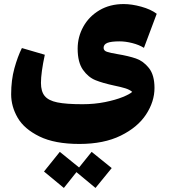

<svg xmlns="http://www.w3.org/2000/svg" viewBox="-20 -584 838 947"><path d="M560 -317Q614 -308 650.5 -295.5Q687 -283 714.5 -248.5Q742 -214 742 -150Q742 -83 700.5 -19.5Q659 44 575.5 85Q492 126 372 126Q250 126 174.5 89Q99 52 67 -3.5Q35 -59 35 -119Q35 -189 51 -247Q67 -305 88 -347L201 -314Q182 -225 182 -175Q182 -133 200.5 -110.5Q219 -88 262.5 -79Q306 -70 387 -70Q446 -70 498 -80.5Q550 -91 585.5 -105.5Q621 -120 632 -131Q619 -142 598 -148.5Q577 -155 543 -162Q487 -174 451 -188.5Q415 -203 389 -240Q363 -277 363 -344Q363 -402 391 -452.5Q419 -503 470.5 -533.5Q522 -564 590 -564Q630 -564 677 -551Q724 -538 753 -516L690 -348Q666 -363 632.5 -371.5Q599 -380 570 -380Q528 -380 509.5 -372.5Q491 -365 491 -348Q491 -334 507.5 -328.5Q524 -323 560 -317ZM451 343 357 265 295 343 197 262 275 165 370 242 432 165 531 245Z"/></svg>

Font: FiraGO Heavy
Style: Italic
Weight: 900
Italic angle: -8°
Designer: bBox Type GmbH
Foundry: bBox Type GmbH
Version: Version 1.001